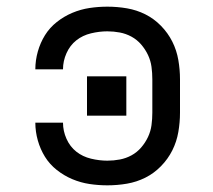

<svg xmlns="http://www.w3.org/2000/svg" viewBox="-20 -548 640 576"><path d="M302 8Q275 8 248.5 4Q222 0 197 -10.5Q172 -21 150.5 -38Q129 -55 115 -77.5Q101 -100 93.5 -126.5Q86 -153 86 -180H169Q169 -155 179.5 -131.5Q190 -108 209 -93Q228 -78 253 -72Q278 -66 302 -66Q321 -66 339.5 -69.5Q358 -73 374.5 -82Q391 -91 403.5 -105.5Q416 -120 424 -137Q432 -154 434.5 -172.5Q437 -191 437 -210V-310Q437 -329 434.5 -347.5Q432 -366 424 -383Q416 -400 403.5 -414.5Q391 -429 374.5 -438Q358 -447 339.5 -450.5Q321 -454 302 -454Q278 -454 253 -448Q228 -442 209 -427Q190 -412 179.5 -388.5Q169 -365 169 -340H86Q86 -367 93.5 -393.5Q101 -420 115 -442.5Q129 -465 150.5 -482Q172 -499 197 -509.5Q222 -520 248.5 -524Q275 -528 302 -528Q332 -528 361 -523Q390 -518 416 -505Q442 -492 463 -470.5Q484 -449 497 -423Q510 -397 515 -368Q520 -339 520 -310V-210Q520 -181 515 -152Q510 -123 497 -97Q484 -71 463 -49.5Q442 -28 416 -15Q390 -2 361 3Q332 8 302 8ZM241 -201V-319H359V-201Z"/></svg>

Font: Nova
Style: Regular
Weight: 400
Monospace: yes
Designer: Belleve Invis
Foundry: Belleve Invis
Version: Version 24.1.4; ttfautohint (v1.8.4)